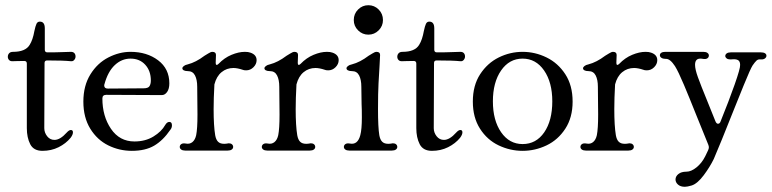

<svg xmlns="http://www.w3.org/2000/svg" viewBox="-20 -579 2962 737"><path d="M83 -87V-335Q83 -345 73 -345Q55 -345 44.5 -344.5Q34 -344 27 -344Q19 -344 14.5 -349Q10 -354 10 -361Q10 -369 15 -374.5Q20 -380 30 -380Q78 -380 94 -407Q106 -426 112 -460Q116 -479 120 -487.5Q124 -496 133 -496Q152 -496 152 -470V-388Q152 -378 162 -378Q197 -378 220 -379Q243 -380 252 -380Q261 -380 265.5 -375Q270 -370 270 -362Q270 -355 265 -349Q260 -343 252 -344Q224 -347 161 -347Q151 -347 151 -337Q150 -223 150 -87Q150 -70 161 -56Q172 -42 189 -42Q211 -42 236 -70Q245 -80 252 -80Q260 -80 260 -71Q260 -62 251 -50Q233 -28 205 -14Q177 0 143 0Q109 0 96 -25.5Q83 -51 83 -87Z M481 -380Q544 -380 587 -347.5Q630 -315 630 -259Q630 -238 621.5 -226Q613 -214 601 -214L388 -215Q373 -215 373 -201Q373 -133 406 -84.5Q439 -36 496 -36Q538 -36 569 -55Q600 -74 614 -99Q621 -111 630 -111Q640 -111 640 -98Q640 -88 634 -81Q606 -40 572 -20Q538 0 486 0Q438 0 395.5 -21Q353 -42 326.5 -85Q300 -128 300 -189Q300 -250 327 -293.5Q354 -337 396 -358.5Q438 -380 481 -380ZM380 -251Q380 -239 394 -239L531 -240Q549 -240 554 -248.5Q559 -257 559 -270Q559 -307 537.5 -330.5Q516 -354 481 -354Q447 -354 420.5 -329Q394 -304 381 -256Q380 -254 380 -251Z M701 -332Q732 -340 765 -365Q769 -367 779 -373.5Q789 -380 795 -380Q809 -380 809 -368Q809 -352 808 -339V-337Q808 -331 811 -330Q814 -329 819 -334Q841 -357 868.5 -368.5Q896 -380 920 -380Q933 -380 941 -377Q965 -369 965 -348Q965 -333 953 -321Q941 -309 925 -309Q916 -309 912 -311Q891 -318 876 -318Q850 -318 830.5 -302Q811 -286 803 -255Q800 -201 800 -160Q800 -96 806 -60Q809 -43 817 -35Q825 -27 840 -27Q847 -27 852 -28L858 -29Q866 -29 870.5 -25Q875 -21 875 -15Q875 -9 869.5 -5Q864 -1 854 -1H691Q681 -1 675.5 -5Q670 -9 670 -15Q670 -22 676 -26Q682 -30 693 -28Q708 -25 718.5 -33.5Q729 -42 733 -60Q738 -85 738 -139L737 -246Q737 -273 728.5 -289.5Q720 -306 701 -306Q691 -306 685.5 -309Q680 -312 680 -317Q680 -321 685.5 -325.5Q691 -330 701 -332Z M1016 -332Q1047 -340 1080 -365Q1084 -367 1094 -373.5Q1104 -380 1110 -380Q1124 -380 1124 -368Q1124 -352 1123 -339V-337Q1123 -331 1126 -330Q1129 -329 1134 -334Q1156 -357 1183.5 -368.5Q1211 -380 1235 -380Q1248 -380 1256 -377Q1280 -369 1280 -348Q1280 -333 1268 -321Q1256 -309 1240 -309Q1231 -309 1227 -311Q1206 -318 1191 -318Q1165 -318 1145.5 -302Q1126 -286 1118 -255Q1115 -201 1115 -160Q1115 -96 1121 -60Q1124 -43 1132 -35Q1140 -27 1155 -27Q1162 -27 1167 -28L1173 -29Q1181 -29 1185.5 -25Q1190 -21 1190 -15Q1190 -9 1184.5 -5Q1179 -1 1169 -1H1006Q996 -1 990.5 -5Q985 -9 985 -15Q985 -22 991 -26Q997 -30 1008 -28Q1023 -25 1033.5 -33.5Q1044 -42 1048 -60Q1053 -85 1053 -139L1052 -246Q1052 -273 1043.5 -289.5Q1035 -306 1016 -306Q1006 -306 1000.5 -309Q995 -312 995 -317Q995 -321 1000.5 -325.5Q1006 -330 1016 -332Z M1338 -502Q1338 -526 1354.5 -542.5Q1371 -559 1394 -559Q1417 -559 1433.5 -542.5Q1450 -526 1450 -502Q1450 -479 1433.5 -462.5Q1417 -446 1394 -446Q1371 -446 1354.5 -462.5Q1338 -479 1338 -502ZM1300 -15Q1300 -22 1306 -26Q1312 -30 1323 -28Q1353 -22 1363 -60Q1369 -82 1369 -128Q1369 -161 1368 -179L1367 -246Q1367 -273 1358.5 -289.5Q1350 -306 1331 -306Q1321 -306 1315.5 -309Q1310 -312 1310 -317Q1310 -321 1315.5 -325.5Q1321 -330 1331 -332Q1362 -340 1395 -365Q1399 -367 1409 -373.5Q1419 -380 1425 -380Q1439 -380 1439 -368L1437 -328L1433 -259Q1431 -222 1431 -161Q1431 -90 1436 -60Q1439 -43 1447 -35Q1455 -27 1470 -27Q1477 -27 1482 -28L1488 -29Q1496 -29 1500.5 -25Q1505 -21 1505 -15Q1505 -9 1499.5 -5Q1494 -1 1484 -1H1401H1321Q1311 -1 1305.5 -5Q1300 -9 1300 -15Z M1578 -87V-335Q1578 -345 1568 -345Q1550 -345 1539.5 -344.5Q1529 -344 1522 -344Q1514 -344 1509.5 -349Q1505 -354 1505 -361Q1505 -369 1510 -374.5Q1515 -380 1525 -380Q1573 -380 1589 -407Q1601 -426 1607 -460Q1611 -479 1615 -487.5Q1619 -496 1628 -496Q1647 -496 1647 -470V-388Q1647 -378 1657 -378Q1692 -378 1715 -379Q1738 -380 1747 -380Q1756 -380 1760.5 -375Q1765 -370 1765 -362Q1765 -355 1760 -349Q1755 -343 1747 -344Q1719 -347 1656 -347Q1646 -347 1646 -337Q1645 -223 1645 -87Q1645 -70 1656 -56Q1667 -42 1684 -42Q1706 -42 1731 -70Q1740 -80 1747 -80Q1755 -80 1755 -71Q1755 -62 1746 -50Q1728 -28 1700 -14Q1672 0 1638 0Q1604 0 1591 -25.5Q1578 -51 1578 -87Z M1795 -189Q1795 -251 1823 -294Q1851 -337 1894.5 -358.5Q1938 -380 1986 -380Q2034 -380 2078 -358.5Q2122 -337 2150 -294Q2178 -251 2178 -189Q2178 -128 2150 -85Q2122 -42 2078 -21Q2034 0 1986 0Q1938 0 1894 -21Q1850 -42 1822.5 -85Q1795 -128 1795 -189ZM2100 -190Q2100 -263 2068.5 -308.5Q2037 -354 1986 -354Q1935 -354 1903.5 -308.5Q1872 -263 1872 -190Q1872 -117 1903.5 -71.5Q1935 -26 1986 -26Q2038 -26 2069 -71Q2100 -116 2100 -190Z M2239 -332Q2270 -340 2303 -365Q2307 -367 2317 -373.5Q2327 -380 2333 -380Q2347 -380 2347 -368Q2347 -352 2346 -339V-337Q2346 -331 2349 -330Q2352 -329 2357 -334Q2379 -357 2406.5 -368.5Q2434 -380 2458 -380Q2471 -380 2479 -377Q2503 -369 2503 -348Q2503 -333 2491 -321Q2479 -309 2463 -309Q2454 -309 2450 -311Q2429 -318 2414 -318Q2388 -318 2368.5 -302Q2349 -286 2341 -255Q2338 -201 2338 -160Q2338 -96 2344 -60Q2347 -43 2355 -35Q2363 -27 2378 -27Q2385 -27 2390 -28L2396 -29Q2404 -29 2408.5 -25Q2413 -21 2413 -15Q2413 -9 2407.5 -5Q2402 -1 2392 -1H2229Q2219 -1 2213.5 -5Q2208 -9 2208 -15Q2208 -22 2214 -26Q2220 -30 2231 -28Q2246 -25 2256.5 -33.5Q2267 -42 2271 -60Q2276 -85 2276 -139L2275 -246Q2275 -273 2266.5 -289.5Q2258 -306 2239 -306Q2229 -306 2223.5 -309Q2218 -312 2218 -317Q2218 -321 2223.5 -325.5Q2229 -330 2239 -332Z M2680 -380Q2690 -380 2695.5 -376Q2701 -372 2701 -366Q2701 -359 2695 -355Q2689 -351 2678 -353Q2674 -354 2668 -354Q2648 -354 2648 -330Q2648 -313 2659 -282.5Q2670 -252 2695 -191L2726 -114Q2730 -104 2736 -104Q2743 -104 2746 -113Q2778 -192 2800 -254.5Q2822 -317 2821 -330Q2821 -344 2812.5 -348.5Q2804 -353 2787 -351H2782Q2774 -351 2769 -355Q2764 -359 2764 -364Q2764 -370 2769.5 -374Q2775 -378 2785 -378H2901Q2911 -378 2916.5 -374.5Q2922 -371 2922 -365Q2922 -359 2916 -354.5Q2910 -350 2899 -351Q2890 -352 2884 -346.5Q2878 -341 2869 -328Q2861 -316 2834.5 -251Q2808 -186 2797 -158Q2743 -22 2720 31Q2705 62 2681 94Q2657 126 2635 133Q2618 138 2609 138Q2592 138 2582.5 129.5Q2573 121 2573 110Q2573 98 2584 89Q2595 80 2615 80Q2633 80 2653.5 63.5Q2674 47 2687 21L2698 -2Q2701 -8 2701 -14Q2701 -17 2699 -23L2652 -139Q2627 -202 2605.5 -253Q2584 -304 2571 -325Q2552 -354 2536 -353H2535Q2525 -353 2519 -357Q2513 -361 2513 -367Q2513 -373 2518.5 -376.5Q2524 -380 2534 -380Z"/></svg>

Font: Hina Mincho
Style: Regular
Weight: 400
Designer: satsuyako
Foundry: satsuyako
Version: Version 1.100